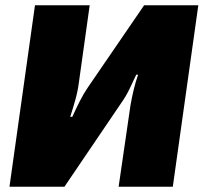

<svg xmlns="http://www.w3.org/2000/svg" viewBox="-20 -710 775 730"><path d="M734 -690 637 0H431L476 -309Q481 -338 488 -367.5Q495 -397 505 -426H498Q486 -400 472.5 -372Q459 -344 442 -320L225 0H16L113 -690H321L280 -397Q276 -365 267 -332.5Q258 -300 247 -266H255Q269 -297 284 -326.5Q299 -356 315 -379L528 -690Z"/></svg>

Font: Exo 2 Black
Style: Italic
Weight: 900
Italic angle: -8°
Designer: Natanael Gama
Foundry: Natanael Gama
Version: Version 2.010